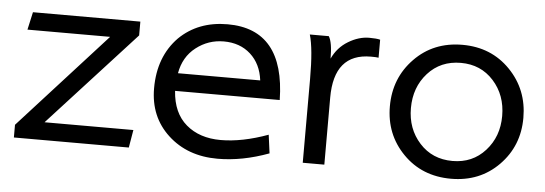

<svg xmlns="http://www.w3.org/2000/svg" viewBox="-39 -577 1968 693"><g transform="rotate(5 944.5 -230.5)"><path d="M444.1 0H27.7V-46L342.1 -392.1H42.6L56.9 -456.4H446V-406.4L133.2 -64.4H455Z M952 -23.3Q855.9 12.4 766.3 12.4Q657.4 12.4 586.9 -52.7Q516.3 -117.8 516.3 -221.3Q516.3 -336.1 586.1 -407.4Q654.5 -474.3 760.9 -474.3Q967.3 -474.3 971.8 -218.3H592.6Q598 -138.6 646.5 -97.3Q695 -55.9 771.8 -55.9Q849.5 -55.9 943.1 -90.1ZM895.5 -282.7Q888.1 -342.1 849.8 -376.7Q811.4 -411.4 752.5 -411.4Q696.5 -411.4 652.2 -377Q607.9 -342.6 597.5 -282.7Z M1152.5 0H1074.3V-303.5Q1074.3 -413.4 1059.4 -463.4H1128.2Q1141.6 -441.6 1141.6 -383.2Q1160.9 -424.8 1198.8 -447.5Q1236.6 -470.3 1274.3 -470.3Q1301 -470.3 1313.9 -466.8V-401.5Q1306.9 -403 1286.1 -403Q1152.5 -403 1152.5 -243.1Z M1853.5 -230.7Q1853.5 -128.7 1784.9 -58.9Q1716.3 10.9 1611.9 10.9Q1506.9 10.9 1438.4 -58.9Q1369.8 -128.7 1369.8 -230.7Q1369.8 -333.2 1438.4 -403.7Q1506.9 -474.3 1611.9 -474.3Q1716.3 -474.3 1784.9 -403.7Q1853.5 -333.2 1853.5 -230.7ZM1776.7 -230.7Q1776.7 -306.4 1730.4 -357.7Q1684.2 -408.9 1611.9 -408.9Q1538.6 -408.9 1492.3 -357.7Q1446 -306.4 1446 -230.7Q1446 -155.9 1492.3 -104.7Q1538.6 -53.5 1611.9 -53.5Q1684.2 -53.5 1730.4 -104.7Q1776.7 -155.9 1776.7 -230.7Z"/></g></svg>

Font: Shan Wanhai
Style: Regular
Weight: 400
Designer: Khon Soe Zaw Thu
Foundry: Shan Unicode
Version: Version 1.00 June 3, 2017, initial release